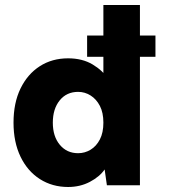

<svg xmlns="http://www.w3.org/2000/svg" viewBox="-20 -740 697 767"><path d="M328 -598H601V-513H328ZM413 -423 393 -422V-720H539V0H407L398 -63Q378 -34 339 -13.5Q300 7 252 7Q189 7 139.5 -24.5Q90 -56 62 -114Q34 -172 34 -250Q34 -329 62 -386.5Q90 -444 139 -475.5Q188 -507 252 -507Q309 -507 350 -482.5Q391 -458 413 -423ZM191 -250Q191 -195 219 -161.5Q247 -128 292 -128Q319 -128 342 -142Q365 -156 379 -183Q393 -210 393 -250Q393 -290 379 -317Q365 -344 342 -358.5Q319 -373 292 -373Q246 -373 218.5 -339Q191 -305 191 -250Z"/></svg>

Font: Albert Sans ExtraBold
Style: Regular
Weight: 800
Designer: Andreas Rasmussen
Foundry: a.Foundry
Version: Version 1.025